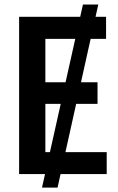

<svg xmlns="http://www.w3.org/2000/svg" viewBox="-20 -787 534 868"><path d="M424.3 -766.6 240.2 61H169.9L355 -766.6ZM462.4 -99.1V0H153.8V-99.1ZM185.1 -710.9V0H66.4V-710.9ZM420.9 -415V-317.4H153.8V-415ZM459.5 -710.9V-611.3H153.8V-710.9Z"/></svg>

Font: Roboto Condensed Medium
Style: Regular
Weight: 500
Designer: Christian Robertson
Foundry: Google
Version: Version 3.0